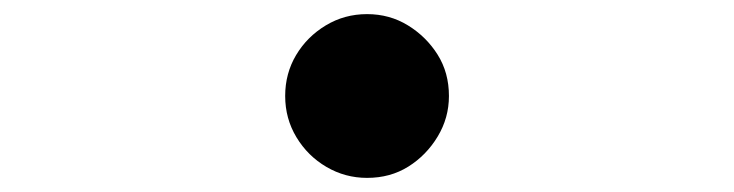

<svg xmlns="http://www.w3.org/2000/svg" viewBox="-20 -516 1040 272"><path d="M500 -496Q532 -496 558 -480Q584 -464 600 -438.5Q616 -413 616 -380Q616 -349 600 -322.5Q584 -296 558.5 -280Q533 -264 500 -264Q469 -264 442.5 -279.5Q416 -295 400 -321.5Q384 -348 384 -380Q384 -412 399.5 -438Q415 -464 441.5 -480Q468 -496 500 -496Z"/></svg>

Font: Noto Sans KR Medium
Style: Regular
Weight: 500
Designer: Ryoko NISHIZUKA  (kana, bopomofo & ideographs); Paul D. Hunt (Latin, Greek & Cyrillic); Sandoll Communications , Soo-you
Foundry: Adobe
Version: Version 2.004-H2;hotconv 1.0.118;makeotfexe 2.5.65603